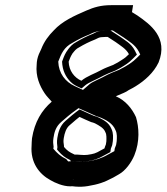

<svg xmlns="http://www.w3.org/2000/svg" viewBox="-20 -700 646 744"><path d="M259.8 -491C260 -492.3 260.4 -493 261.1 -493C268.1 -502 274.9 -511 285.7 -516C305.8 -528.1 325.8 -538.1 348.6 -547C357.6 -551.1 364.7 -556 374.1 -556C381.5 -556.7 387.2 -557 391.2 -557H397.2L428.1 -537C445.9 -523.7 468.9 -511.1 479.6 -490C475.6 -486 471.3 -482 466.7 -478C460.4 -472.5 442.2 -461.8 436.5 -458L421.3 -450C419.7 -448.7 417.6 -447.7 414.8 -447C400.3 -441.2 386.8 -436.4 372.9 -429C348.9 -415.3 316 -404.9 295.3 -387C267.6 -399.7 247.5 -425.5 246 -461C249.8 -471 253.9 -482.1 259.8 -491ZM384.8 -125C381.1 -123 376.8 -120.7 371.7 -118C349 -104.7 343.2 -103.7 318.8 -100C303.9 -97.6 281.8 -101.8 269 -101C268.4 -101.7 267.8 -102 267.2 -102C248.7 -110.2 239.6 -116.9 227.7 -131L228.1 -133C226.2 -147.5 225 -151.6 227.1 -165C230.2 -184.1 236.3 -203.1 248.9 -214L274.4 -236C279 -240 283.6 -243.7 288.1 -247C304.1 -239.9 317.5 -233.3 333 -227C338.7 -225.7 343.8 -224 348.2 -222C363.8 -213.5 382.8 -204.1 388.6 -187C393.3 -179.1 392.6 -163.9 392.1 -152L390.2 -140C388.7 -135.9 385.5 -129.3 384.8 -125ZM104 -164C103.1 -154 102.5 -144.3 102.4 -135C97.5 -70.3 131.2 -26 175.3 -2C193.9 8.9 224.1 22 251.5 22C257 21.3 263.9 21.7 272.4 23C288.8 24.3 304.9 23.7 320.7 21C360.7 14.1 381.1 7.9 418.9 -12C429.2 -18 436.7 -22.3 441.5 -25C466.1 -38.8 488.5 -69.4 500.5 -98C522.7 -152.3 518.6 -207.5 507 -246C491.4 -280 465.7 -311.2 428.8 -327C442.5 -333.4 457.2 -338.2 469.6 -345C482.2 -353.9 489.8 -355.6 506 -366C541 -387.7 575.3 -417.8 594.5 -458C632.9 -554.2 562.4 -605.3 512.4 -640L491.4 -653L495.7 -680H410.7C370.9 -680 343.9 -671.8 314.4 -659C268.6 -639.1 221 -618.1 188.2 -582C169 -562.7 151.4 -540 139.8 -510L130.6 -490C125.2 -476.7 122.3 -463 122.1 -449C117.6 -403.9 134.2 -366.8 152.7 -339C160.7 -326.7 171.1 -317.1 180.5 -306C141.7 -272.6 114.1 -227.7 104 -164ZM220.5 -461.3C222 -425.9 235.1 -401.6 253.3 -383.1C262.5 -374 271.4 -368.8 281.8 -364L296.3 -357.4L310.2 -369.3C323.5 -380.8 354.7 -392 382.5 -407.6C393.9 -413.6 406.1 -418.1 419.4 -423.4C423.6 -424.7 429.7 -427.8 435.8 -431.2L447 -437.1C452.5 -440.8 469.6 -450 481.6 -460.3C486.8 -464.8 491.7 -469.4 496.3 -474L510.5 -488.3L502.6 -503.9C488.1 -532.4 464 -543.8 444.7 -558.2L408 -582H395.2C390.5 -582 382.2 -581.5 376.8 -581C357.7 -580.2 345.6 -571.6 341.7 -569.7C317.9 -560.3 296.7 -549.7 276.4 -537.6C260.3 -529.6 250.9 -517.6 244.7 -509.7L236.8 -498.4C228.4 -484.3 225.1 -473.3 220.5 -461.3ZM414.8 -137.5 417.3 -153.4C417.9 -165.9 420.1 -183.1 412.1 -200.1C401 -227.6 377.1 -236.6 362.9 -244.4C357.6 -247.2 349.7 -249.5 344.1 -251C329.7 -256.9 317.2 -263 301.4 -270.1L288.3 -275.9L275.2 -266.2C269.9 -262.3 264.7 -258.2 259.5 -253.7L234 -231.7C211.6 -212.3 205.4 -185.7 202.1 -165C199.8 -150.5 201.2 -138.9 202.5 -129.5L201.1 -120.6L207.3 -113.3C219.8 -98.5 233.5 -88.4 251.2 -80.1L255.3 -75.3L266.7 -76.1C273.6 -76.5 297.1 -71.8 318.9 -75.3C342 -78.8 358.6 -83.4 381.3 -96.6C387.2 -99.8 390.3 -101.4 394.3 -103.6L407.6 -110.8L409.7 -124.4C410.3 -126.3 413.1 -132.9 414.8 -137.5ZM129.1 -164.8C128.4 -157.1 127.8 -146.1 127.7 -137.8C123.5 -82.8 150.6 -45.8 190.3 -24.2C207.3 -14.2 233.8 -3.5 254.2 -3C261.5 -3.6 269.6 -3.3 279.1 -1.9C291.8 -0.9 307.3 -1.4 320.3 -3.6C359.1 -10.3 372.9 -14.3 409.3 -33.4C418.3 -38.6 427 -43.7 431.7 -46.3C447 -54.9 467.2 -80.2 477.3 -104.2C496 -150 493.5 -198.2 483 -234.2C469.3 -263.5 446.3 -290.8 415.8 -303.8L367.4 -324.5L421.2 -349.4C436.2 -356.4 448.3 -360.3 458.8 -365.7C474.2 -376.2 482 -378.2 494.9 -386.5C527.1 -406.5 554.8 -431 571.5 -464.7C601 -540.2 548.5 -582.2 496.2 -618.5L464.1 -638.4L466.7 -655H406.7C370.5 -655 348.9 -648.3 321.4 -636.3C275.3 -616.3 232.5 -596.4 205.8 -567C188.5 -547.9 173.4 -530.5 162.9 -503.6L153.7 -483.4C149.9 -474 147.6 -462.5 147.4 -451.5C143.6 -413.3 157.1 -381.1 174.5 -354.8C181 -345 190.5 -336.1 200.9 -323.7L215.8 -306L195.3 -288.3C162.1 -259.6 138.5 -222.8 129.1 -164.8ZM261 -534.2C282 -546.6 303.2 -557.3 328 -567.1C330.6 -568.4 347.5 -579.1 377.7 -581.2C377.7 -581.2 389.7 -582 395.2 -582H417L459.2 -554.7C477.9 -540.7 503.8 -527.6 518.1 -499.6L523.5 -488.8L513.3 -478.5C508.7 -473.8 503.8 -469.3 498.5 -464.8C485.4 -453.4 468.4 -444.5 462.8 -440.7L448.2 -433.1C446.4 -431.9 440.5 -428.3 431 -425.1C419.1 -420.4 406.8 -415.7 397.8 -411C367.8 -394.1 339.3 -384.2 327.1 -373.8L301.5 -351.6L269.4 -366.4C233.2 -383 207.6 -415.3 205.7 -461.2C217.5 -492.1 227.8 -517 261 -534.2ZM424.8 -125 423.1 -114.3 409.6 -107C405.9 -104.9 401.6 -102.6 396.7 -100.1C373.9 -86.7 348.5 -79.3 324.9 -75.8C295.9 -71.1 272.8 -76.1 268.9 -76.1L244.1 -74.5L236.5 -83.6C215 -93.8 200.5 -107.3 186.6 -123.8L187.7 -130.8C186.3 -141.7 184.9 -151 187.1 -165C190.3 -185.3 194.8 -208 217.1 -227.2L242.6 -249.2C247.8 -253.8 253.1 -258 258.5 -262L284.2 -280.9L313.6 -267.8C329.3 -260.8 340.1 -255.5 354.3 -249.5C361.3 -247.6 367.9 -245.4 374 -242.6C389.6 -235.5 417.2 -222.2 427.5 -195.9C434.8 -181.7 432.8 -165 432.2 -152.9L429.9 -138.4C428.2 -133.6 425.1 -126.1 424.8 -125ZM144.1 -164.5C153.8 -225 179.1 -264.1 212.3 -292.8L227.6 -306L216.5 -319.3C205.9 -331.8 196.6 -340.5 190.1 -350.4C173 -376.2 158.2 -409.5 162.2 -449.9C163.5 -462.6 164.8 -474.4 169.4 -485.8L178.6 -505.9C189.7 -534.3 203.7 -552.2 222.3 -570.9C250.2 -601.6 288.8 -618.8 335.1 -639C361.3 -650.3 376.7 -655 406.7 -655H451.7L449.7 -641.9L481.9 -621.9C531.6 -587.4 588.5 -545.6 555.8 -462.3C538.8 -427.2 509.8 -401.9 478.8 -382.6C467.1 -375.1 460 -373.5 443 -362.1C435.5 -358.3 422.9 -353.9 406.9 -346.5L359.9 -324.7L403.9 -305.9C429.4 -295.1 453.6 -268.5 467.7 -238C478.4 -201.9 481.6 -150.7 461.7 -102C450.8 -76.3 428 -49.4 416.2 -42.8C411.6 -40.2 402.2 -34.8 393.8 -29.9C359.3 -11.8 350.2 -9.3 313.7 -3.1C304.2 -1.5 293.4 -1 283.3 -1.7C272.7 -3.1 261.6 -3.6 253.5 -3.1C242.2 -3.8 219.5 -12.1 203.9 -21.2C168.1 -40.7 138.1 -76.9 142.6 -136.8C142.7 -146.4 143.3 -155.8 144.1 -164.5Z"/></svg>

Font: Tape
Style: Regular
Weight: 500
Foundry: Cannot Into Space Fonts
Version: Version 0.97